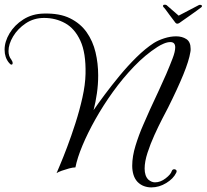

<svg xmlns="http://www.w3.org/2000/svg" viewBox="-212 -725 899 835"><path d="M659 -704Q664 -704 666 -700.5Q668 -697 663 -693Q658 -689 643.5 -678.5Q629 -668 612 -656Q595 -644 582 -635Q569 -626 568 -625Q565 -623 562.5 -622.5Q560 -622 558 -622Q555 -622 551 -626Q550 -628 542 -638Q534 -648 525 -660.5Q516 -673 508.5 -683Q501 -693 499 -694Q497 -696 497 -699Q497 -704 502.5 -704.5Q508 -705 512 -703L565 -657L653 -703Q655 -704 659 -704ZM446 90Q430 90 414.5 84.5Q399 79 386 66Q374 53 368.5 35Q363 17 363 -4Q363 -45 377.5 -92Q392 -139 410.5 -181Q429 -223 440 -248Q461 -293 479 -332Q497 -371 511 -403Q528 -443 539 -472Q550 -501 550 -519Q550 -542 529 -542Q516 -542 500.5 -535.5Q485 -529 473 -521Q420 -487 371 -436Q322 -385 279.5 -326Q237 -267 203 -206.5Q169 -146 146.5 -92Q124 -38 116 3Q105 3 88.5 7.5Q72 12 56.5 17.5Q41 23 34 28Q36 23 49 -7.5Q62 -38 80 -85.5Q98 -133 116 -189Q134 -245 146.5 -301Q159 -357 160 -404Q162 -495 137.5 -548Q113 -601 71.5 -624Q30 -647 -20 -647Q-65 -647 -100 -623.5Q-135 -600 -155 -566.5Q-175 -533 -175 -503Q-175 -481 -163 -466Q-157 -457 -157 -451Q-157 -444 -162 -444Q-167 -444 -173 -452Q-192 -475 -192 -509Q-192 -544 -170.5 -580Q-149 -616 -110.5 -640.5Q-72 -665 -22 -666Q47 -668 92.5 -645.5Q138 -623 165 -584.5Q192 -546 203.5 -497.5Q215 -449 215 -397Q215 -358 209.5 -319.5Q204 -281 195 -246Q214 -274 243.5 -313.5Q273 -353 308 -395.5Q343 -438 381.5 -476Q420 -514 457 -538Q476 -550 502.5 -558.5Q529 -567 554 -567Q580 -567 598.5 -555Q617 -543 617 -513Q617 -510 617 -506.5Q617 -503 616 -499Q610 -461 585 -400Q560 -339 519 -257Q510 -240 493.5 -208Q477 -176 459.5 -137.5Q442 -99 429.5 -60.5Q417 -22 417 8Q417 40 433 56Q447 68 462 68Q486 68 508.5 50.5Q531 33 535 19Q538 11 546 11Q551 11 554.5 15Q558 19 554 27Q542 52 511 71Q480 90 446 90Z"/></svg>

Font: Gwendolyn
Style: Bold
Weight: 700
Designer: Robert E. Leuschke
Foundry: Robert E. Leuschke
Version: Version 1.010; ttfautohint (v1.8.3)